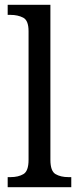

<svg xmlns="http://www.w3.org/2000/svg" viewBox="-20 -780 329 800"><path d="M12 0V-42H24Q56 -42 77.5 -54.5Q99 -67 99 -114V-650Q99 -695 76.5 -706.5Q54 -718 24 -718H12V-760H190V-114Q190 -67 211.5 -54.5Q233 -42 265 -42H277V0Z"/></svg>

Font: Noto Serif Lao SemCond
Style: Regular
Weight: 400
Width: 4
Designer: Monotype Design Team
Foundry: Monotype Imaging Inc.
Version: Version 2.004; ttfautohint (v1.8.4.7-5d5b)